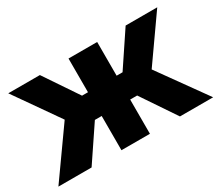

<svg xmlns="http://www.w3.org/2000/svg" viewBox="-105 -739 1084 952"><g transform="rotate(-30 437.0 -262.5)"><path d="M191 -525 321 -332H355V-525H519V-332H553L682 -525H863L685 -272L880 0H690L558 -196H518V0H355V-196H316L184 0H-6L187 -272L10 -525Z"/></g></svg>

Font: Boldmen
Style: Bold
Weight: 700
Designer: Matt McInerney, Pablo Impallari, Rodrigo Fuenzalida
Foundry: LIVING CONCEPT
Version: Version 1.000